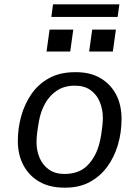

<svg xmlns="http://www.w3.org/2000/svg" viewBox="-20 -853 640 883"><path d="M275 10Q209 10 161.5 -17Q114 -44 88 -92.5Q62 -141 62 -205Q62 -264 78 -320.5Q94 -377 126 -422.5Q158 -468 207.5 -494.5Q257 -521 324 -521H331Q395 -521 441.5 -494Q488 -467 513.5 -419Q539 -371 539 -306Q539 -244 522.5 -187.5Q506 -131 473.5 -86.5Q441 -42 393 -16Q345 10 281 10ZM276 -53Q345 -53 384 -94Q423 -135 438 -197Q443 -217 446 -237.5Q449 -258 451 -276.5Q453 -295 453 -310Q453 -350 439 -384Q425 -418 396.5 -438.5Q368 -459 325 -459Q276 -459 242 -436.5Q208 -414 187.5 -377Q167 -340 159 -295Q154 -267 151 -243Q148 -219 148 -200Q148 -159 162.5 -126Q177 -93 205.5 -73Q234 -53 276 -53ZM216 -775 224 -833H529L521 -775ZM499 -616H390L404 -717H513ZM303 -616H194L208 -717H317Z"/></svg>

Font: Chivo Mono Medium Light
Style: Italic
Weight: 300
Italic angle: -8.05°
Monospace: yes
Version: Version 1.008